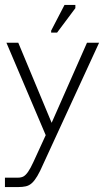

<svg xmlns="http://www.w3.org/2000/svg" viewBox="-24 -579 435 777"><path d="M-4 178V140H48Q62 140 71 135Q80 130 89.5 116.5Q99 103 111 77L161 -32L2 -406H50L185 -82L328 -406H377L151 85Q138 115 127 133.5Q116 152 105 162Q94 172 80.5 175Q67 178 50 178ZM207 -447H183V-455L237 -559H281V-546Z"/></svg>

Font: Darker Grotesque Light
Style: Regular
Weight: 400
Version: Version 1.000;gftools[0.9.28]